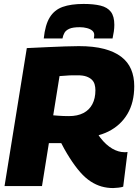

<svg xmlns="http://www.w3.org/2000/svg" viewBox="-20 -944 706 974"><path d="M3 0 116 -700Q175 -703 222.5 -705Q270 -707 309.5 -708.5Q349 -710 380 -710Q455 -710 508 -696Q561 -682 595 -656Q629 -630 645 -592.5Q661 -555 661 -507Q661 -424 626.5 -366Q592 -308 530 -277Q468 -246 384 -246L347 -217Q326 -218 306.5 -218Q287 -218 267.5 -218Q248 -218 228 -218L193 0ZM554 10Q523 10 495 2Q467 -6 440 -23.5Q413 -41 387 -70.5Q361 -100 333.5 -143Q306 -186 277 -244L461 -289Q474 -265 488.5 -246Q503 -227 518.5 -213Q534 -199 549.5 -190Q565 -181 580.5 -176.5Q596 -172 610 -172Q614 -172 618.5 -172Q623 -172 627 -173L605 3Q598 6 580.5 8Q563 10 554 10ZM330 -355Q373 -355 403 -370.5Q433 -386 448.5 -415.5Q464 -445 464 -486Q464 -502 460 -516Q456 -530 445.5 -540Q435 -550 418 -556Q401 -562 374 -562Q361 -562 351 -562Q341 -562 331.5 -561.5Q322 -561 311 -560Q300 -559 282 -558L250 -359Q263 -358 275.5 -357Q288 -356 301.5 -355.5Q315 -355 330 -355ZM404 -924Q455 -924 490 -915.5Q525 -907 542.5 -884Q560 -861 560 -818Q560 -802 557.5 -784.5Q555 -767 551 -749H456Q457 -755 457.5 -759Q458 -763 458 -767Q458 -780 448 -788.5Q438 -797 421 -801.5Q404 -806 385 -806Q349 -806 331.5 -798Q314 -790 307 -777.5Q300 -765 297 -749H202Q209 -818 232.5 -856Q256 -894 298 -909Q340 -924 404 -924Z"/></svg>

Font: Georama ExtraCondensed Thin ExtraBold
Style: Italic
Weight: 800
Italic angle: -9°
Version: Version 1.001